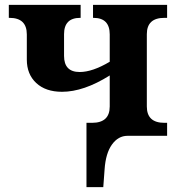

<svg xmlns="http://www.w3.org/2000/svg" viewBox="-20 -556 721 786"><path d="M429.2 -247.1Q322.8 -180.2 233.9 -180.2Q167 -180.2 128.4 -216.1Q89.8 -252 89.8 -312V-415Q89.8 -482.9 19 -482.9H16.1V-536.1H310.1V-482.9H308.1Q242.2 -482.9 242.2 -416V-327.1Q242.2 -261.2 306.2 -261.2Q358.4 -261.2 429.2 -303.2V-415Q429.2 -482.9 362.8 -482.9H360.8V-536.1H664.1V-482.9H652.8Q581.1 -482.9 581.1 -416V-120.1Q581.1 -53.2 652.8 -53.2H664.1V0H502Q463.9 0 438.2 35.9Q412.6 71.8 408.2 137.2L402.8 210H334V-53.2H356.9Q429.2 -53.2 429.2 -120.1Z"/></svg>

Font: Droids
Style: b
Weight: 700
Foundry: Ascender Corporation
Version: Version 1.00 build 113